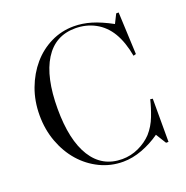

<svg xmlns="http://www.w3.org/2000/svg" viewBox="-129 -825 933 961"><g transform="rotate(-20 338.0 -345.0)"><path d="M526 -68Q556 -102 573 -146Q590 -190 600 -232L613 -230V0H600L566 -55Q521 -23 469 -3.5Q417 16 367 16Q301 16 243.5 -12Q186 -40 143.5 -88.5Q101 -137 76.5 -203Q52 -269 52 -345Q52 -421 76.5 -486.5Q101 -552 143 -601Q185 -650 242 -678Q299 -706 365 -706Q410 -706 457 -692Q504 -678 563 -646L587 -694H600L610 -469L596 -465Q582 -542 552 -592Q522 -642 474 -668Q426 -694 368 -694Q261 -694 204.5 -603.5Q148 -513 148 -345Q148 -178 204.5 -88Q261 2 367 2Q413 2 455 -17.5Q497 -37 526 -68Z"/></g></svg>

Font: Libre Caslon Display
Style: Regular
Weight: 400
Designer: Pablo Impallari, Rodrigo Fuenzalida
Foundry: Pablo Impallari, Rodrigo Fuenzalida
Version: Version 1.002; ttfautohint (v1.5)